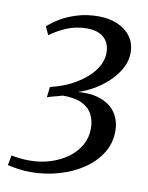

<svg xmlns="http://www.w3.org/2000/svg" viewBox="-85 -809 675 877"><g transform="rotate(10 252.5 -371.0)"><path d="M118 6Q86.5 6 60 2Q33.5 -2 10.5 -7.5L19 -53.5Q37 -50 59.2 -47.5Q81.5 -45 104 -45Q153.5 -45 198.8 -59Q244 -73 279.2 -98.5Q314.5 -124 334.8 -159.2Q355 -194.5 355 -237Q355 -276 339.2 -304.5Q323.5 -333 290 -348.5Q256.5 -364 202.5 -363.5Q194.5 -361 180.2 -357.2Q166 -353.5 152.2 -349.8Q138.5 -346 132 -343.5L137.5 -392Q202 -407 253.5 -437.2Q305 -467.5 335 -507.5Q365 -547.5 365 -591Q365 -621.5 352 -642.5Q339 -663.5 315.5 -674.2Q292 -685 260.5 -685Q208.5 -685 165.2 -666.8Q122 -648.5 89 -623.5L71.5 -661.5Q92.5 -681.5 126.2 -701.8Q160 -722 204.5 -735.2Q249 -748.5 301.5 -748.5Q349 -748.5 388 -732.5Q427 -716.5 450.2 -685.2Q473.5 -654 473.5 -608Q473.5 -575.5 457.8 -543.2Q442 -511 413.8 -481.8Q385.5 -452.5 348.2 -429.2Q311 -406 268 -392Q319.5 -396 356.8 -386Q394 -376 418.5 -355.8Q443 -335.5 455 -307Q467 -278.5 467 -245.5Q467 -188 437.8 -141.8Q408.5 -95.5 359 -62.5Q309.5 -29.5 247 -11.8Q184.5 6 118 6Z"/></g></svg>

Font: Merriweather 60pt
Style: Italic
Weight: 400
Italic angle: -7.8°
Version: Version 2.101